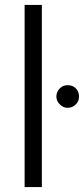

<svg xmlns="http://www.w3.org/2000/svg" viewBox="-20 -760 341 780"><path d="M80 0C80 0 150 0 150 0C150 0 150 -740 150 -740C150 -740 80 -740 80 -740C80 -740 80 0 80 0ZM255 -322C255 -322 255 -322 255 -322C268 -322 279 -327 288 -336C297 -345 301 -355 301 -368C301 -368 301 -368 301 -368C301 -381 297 -392 288 -401C279 -410 268 -414 255 -414C255 -414 255 -414 255 -414C242 -414 232 -410 223 -401C214 -392 209 -381 209 -368C209 -368 209 -368 209 -368C209 -355 214 -345 223 -336C232 -327 242 -322 255 -322Z"/></svg>

Font: wox.body
Style: Regular
Weight: 500
Designer: Ninad Kale (Devanagari), Jonny Pinhorn (Latin)
Foundry: Indian Type Foundry
Version: ""